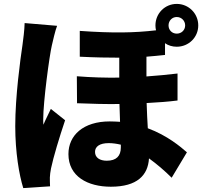

<svg xmlns="http://www.w3.org/2000/svg" viewBox="-20 -896 1040 982"><path d="M106 -778C105 -741 99 -695 95 -666C84 -593 58 -403 58 -251C58 -117 78 -1 99 66L236 57C235 41 235 23 235 12C235 2 238 -21 241 -35C253 -92 283 -192 313 -281L240 -339C227 -310 214 -287 202 -258C201 -262 201 -282 201 -285C201 -377 233 -612 245 -663C249 -681 263 -742 272 -764ZM884 -809C908 -809 927 -790 927 -766C927 -742 908 -724 884 -724C860 -724 842 -742 842 -766C842 -790 860 -809 884 -809ZM598 -142C598 -98 575 -74 526 -74C490 -74 466 -90 466 -119C466 -146 489 -164 536 -164C556 -164 577 -161 598 -156ZM824 -675C841 -663 862 -657 884 -657C945 -657 994 -705 994 -766C994 -827 945 -876 884 -876C823 -876 775 -827 775 -766C775 -757 776 -749 778 -741C668 -728 557 -726 388 -738V-606C466 -602 532 -601 590 -601V-499C521 -498 448 -500 373 -506L374 -368C448 -365 521 -363 591 -364C592 -333 593 -302 594 -273C577 -274 559 -275 541 -275C406 -275 330 -204 330 -108C330 7 429 59 547 59C682 59 737 0 742 -86C782 -57 822 -23 858 13L936 -117C904 -145 836 -203 736 -240C734 -279 731 -321 730 -369C788 -372 842 -376 888 -382V-520C838 -514 785 -509 729 -505V-606C761 -609 792 -611 824 -615Z"/></svg>

Font: Noto Sans CJK JP Black
Style: Regular
Weight: 900
Designer: Ryoko NISHIZUKA (kana & ideographs); Paul D. Hunt (Latin, Greek & Cyrillic); Wenlong ZHANG (bopomofo); Sandoll Communica
Foundry: Adobe Systems Incorporated
Version: Version 1.004;PS 1.004;hotconv 1.0.82;makeotf.lib2.5.63406